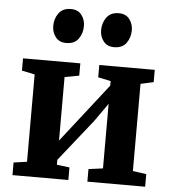

<svg xmlns="http://www.w3.org/2000/svg" viewBox="-56 -859 817 910"><g transform="rotate(5 353.0 -404.0)"><path d="M37.1 0V-59.9L100.3 -69V-484.5L38.7 -497.3V-555.7H311.3V-497.3L242.6 -484.5V-182.3L302.7 -259.3L461.7 -462.8V-484.5L401.5 -497.3V-555.7H665.4V-497.3L604 -483.8V-69L668.4 -59.9V0H393.5V-59.9L461.7 -69V-376.2L400.4 -289.2L242.6 -90.7V-67.2L303 -59.9V0ZM235.7 -646Q202.4 -646 185.2 -668.8Q167.9 -691.5 167.9 -720.8Q167.9 -756.3 187.1 -782.3Q206.4 -808.3 244.2 -808.3H245.2Q278.6 -808.3 295.8 -785.6Q313 -762.8 313 -733.5Q313 -698 294 -672Q275 -646 236.7 -646ZM463.5 -646Q430.2 -646 413 -668.8Q395.7 -691.5 395.7 -720.8Q395.7 -756.3 415 -782.3Q434.2 -808.3 472 -808.3H473Q506.4 -808.3 523.6 -785.6Q540.8 -762.8 540.8 -733.5Q540.8 -698 521.8 -672Q502.8 -646 464.5 -646Z"/></g></svg>

Font: Merriweather Light
Style: Regular
Weight: 300
Designer: Eben Sorkin
Foundry: Eben Sorkin
Version: Version 2.100